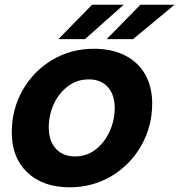

<svg xmlns="http://www.w3.org/2000/svg" viewBox="-20 -783 761 815"><path d="M30 -221Q30 -319 76 -400Q122 -481 201.5 -528.5Q281 -576 379 -576Q455 -576 511 -547.5Q567 -519 596.5 -466.5Q626 -414 626 -344Q626 -247 580 -165.5Q534 -84 454 -36Q374 12 276 12Q162 12 96 -51Q30 -114 30 -221ZM467 -325Q467 -380 438 -413Q409 -446 357 -446Q307 -446 268.5 -417Q230 -388 208.5 -341.5Q187 -295 187 -242Q187 -185 217 -152Q247 -119 299 -119Q348 -119 386 -148.5Q424 -178 445.5 -225.5Q467 -273 467 -325ZM341 -617H228L371 -763H505ZM545 -617H433L576 -763H721Z"/></svg>

Font: Open Sauce One ExtraBold Italic
Style: Regular
Weight: 800
Italic angle: -10°
Designer: Alfredo Marco Pradil
Foundry: Creative Sauce Fz LLC
Version: Version 1.477